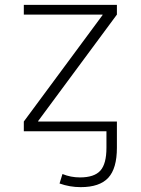

<svg xmlns="http://www.w3.org/2000/svg" viewBox="-20 -540 579 790"><path d="M78 -520H461V-480L137 -42V-40H461V-22V0V68Q461 153 425.5 191.5Q390 230 312 230Q267 230 225 215L237 176Q271 190 309 190Q368 190 393 162Q418 134 418 68V0H78V-40L402 -478V-480H78Z"/></svg>

Font: Mplus 1p Light
Style: Regular
Weight: 300
Version: Version 1.061